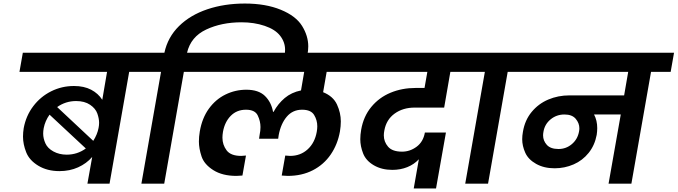

<svg xmlns="http://www.w3.org/2000/svg" viewBox="-20 -1038 3829 1085"><path d="M839 -740 820 -632H710L599 0H474L501 -151Q469 -114 421.5 -92.5Q374 -71 316 -71Q247 -71 196.5 -101.5Q146 -132 128 -177.5Q110 -223 110 -266Q110 -289 114 -314Q127 -384 168 -438Q209 -492 269 -522Q329 -552 398 -552Q455 -552 495 -531Q535 -510 558 -474L585 -632H90L109 -740ZM410 -467Q351 -467 303 -433L507 -242Q530 -278 537 -315Q540 -330 540 -344Q540 -368 530 -396.5Q520 -425 489 -446Q458 -467 410 -467ZM227 -314Q224 -298 224 -283Q224 -256 236.5 -228Q249 -200 282 -182Q315 -164 357 -164Q417 -164 465 -199L260 -390Q235 -355 227 -314Z M1364 -1018Q1481 -1018 1566.5 -983Q1652 -948 1687 -891.5Q1722 -835 1722 -776Q1722 -753 1717 -728L1714 -711H1585L1588 -726Q1591 -742 1591 -757Q1591 -800 1563 -836Q1535 -872 1475.5 -892Q1416 -912 1345 -912Q1232 -912 1145 -871Q1058 -830 1037 -740H1149L1130 -632H1019L908 0H779L890 -632H779L798 -740H909Q928 -828 991.5 -890.5Q1055 -953 1151.5 -985.5Q1248 -1018 1364 -1018Z M1826 -632 1806 -517Q1863 -494 1884.5 -447Q1906 -400 1906 -352Q1906 -325 1901 -295Q1888 -222 1849 -165Q1810 -108 1748 -76Q1686 -44 1606 -44Q1598 -44 1572 -46L1592 -159L1619 -157Q1678 -157 1718.5 -194Q1759 -231 1770 -293Q1773 -310 1773 -324Q1773 -359 1755 -388.5Q1737 -418 1687 -418Q1634 -418 1600.5 -378.5Q1567 -339 1555 -275L1552 -254H1444L1447 -275Q1452 -299 1452 -320Q1452 -353 1436.5 -385.5Q1421 -418 1370 -418Q1318 -418 1284 -383.5Q1250 -349 1240 -293Q1237 -275 1237 -260Q1237 -220 1260.5 -188.5Q1284 -157 1343 -157L1370 -159L1350 -46Q1324 -44 1316 -44Q1237 -44 1185.5 -76.5Q1134 -109 1119 -154Q1104 -199 1104 -238Q1104 -265 1109 -295Q1122 -371 1160.5 -424Q1199 -477 1254.5 -504Q1310 -531 1372 -531Q1441 -531 1477 -496Q1513 -461 1523 -406H1526Q1551 -452 1589 -484Q1627 -516 1681 -527L1699 -632H1088L1107 -740H2058L2039 -632Z M2323 -430Q2257 -430 2210 -396Q2163 -362 2152 -301Q2149 -286 2149 -273Q2149 -237 2173 -209Q2197 -181 2252 -181Q2297 -181 2334.5 -209Q2372 -237 2381 -289H2500L2444 27H2318L2347 -138Q2320 -109 2281.5 -93.5Q2243 -78 2197 -78Q2137 -78 2092.5 -104Q2048 -130 2032 -171Q2016 -212 2016 -251Q2016 -276 2021 -305Q2034 -380 2078 -433.5Q2122 -487 2187 -514Q2252 -541 2329 -541H2379L2395 -632H1998L2017 -740H2670L2650 -632H2525L2490 -430Z M2609 0 2720 -632H2609L2628 -740H2979L2960 -632H2849L2738 0Z M3770 -632H3659L3548 0H3419L3488 -391H3337Q3355 -357 3355 -314Q3355 -296 3352 -276Q3341 -217 3306.5 -174Q3272 -131 3221.5 -109Q3171 -87 3114 -87Q3054 -87 3009.5 -112Q2965 -137 2948 -175.5Q2931 -214 2931 -251Q2931 -271 2935 -293Q2946 -359 2984.5 -405.5Q3023 -452 3078.5 -475.5Q3134 -499 3198 -499H3507L3530 -632H2918L2937 -740H3789ZM3136 -196Q3179 -196 3211.5 -223.5Q3244 -251 3252 -294Q3254 -304 3254 -313Q3254 -342 3233.5 -366.5Q3213 -391 3170 -391Q3125 -391 3091.5 -363.5Q3058 -336 3051 -293Q3049 -282 3049 -273Q3049 -243 3070 -219.5Q3091 -196 3136 -196Z"/></svg>

Font: Fz Poppins SemBd
Style: Italic
Weight: 600
Italic angle: -10°
Designer: Ninad Kale (Devanagari), Jonny Pinhorn (Latin)
Foundry: Indian Type Foundry
Version: Vit hóa bi Vntype.Com & FontZin.Com